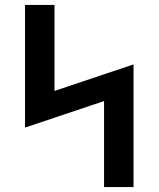

<svg xmlns="http://www.w3.org/2000/svg" viewBox="-20 -755 640 775"><path d="M400 0V-347L81 -240V-735H200V-388L519 -495V0Z"/></svg>

Font: Iosevka Curly Extended
Style: Bold
Weight: 700
Width: 7
Monospace: yes
Designer: Belleve Invis
Foundry: Belleve Invis
Version: Version 11.1.0; ttfautohint (v1.8.3)